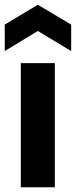

<svg xmlns="http://www.w3.org/2000/svg" viewBox="-21 -792 321 812"><path d="M67 0V-525H211V0ZM-1 -576V-688L139 -772L280 -688V-576L139 -661Z"/></svg>

Font: Bricolage Grotesque 12pt Bricolage Grotesque 10pt Regular
Style: Bold
Weight: 700
Designer: Mathieu Triay
Foundry: Atelier Triay
Version: Version 1.001; ttfautohint (v1.8.4.7-5d5b);gftools[0.9.33.de